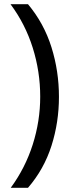

<svg xmlns="http://www.w3.org/2000/svg" viewBox="-20 -734 340 912"><path d="M260 -274Q260 -153 224.5 -41.5Q189 70 113 158H31Q100 64 135.5 -47.5Q171 -159 171 -275Q171 -394 135.5 -507Q100 -620 30 -714H113Q189 -623 224.5 -509.5Q260 -396 260 -274Z"/></svg>

Font: Noto Sans Soyombo
Style: Regular
Weight: 400
Designer: Monotype Design Team
Foundry: Monotype Imaging Inc.
Version: Version 2.001; ttfautohint (v1.8.4.7-5d5b)